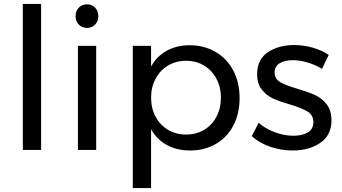

<svg xmlns="http://www.w3.org/2000/svg" viewBox="-20 -762 1737 976"><path d="M96 -742H189V0H96Z M376 -529H469V0H376ZM480 -680Q480 -654 463.5 -637Q447 -620 422 -620Q397 -620 380.5 -637Q364 -654 364 -680Q364 -706 380.5 -723Q397 -740 422 -740Q447 -740 463.5 -723Q480 -706 480 -680Z M1198 -263Q1198 -185 1166.5 -124.5Q1135 -64 1077.5 -30.5Q1020 3 946 3Q879 3 828 -25Q777 -53 748 -105V194H655V-529H748V-424Q777 -476 827.5 -504Q878 -532 944 -532Q1018 -532 1076 -498Q1134 -464 1166 -403Q1198 -342 1198 -263ZM1103 -266Q1103 -319 1080 -362Q1057 -405 1017 -429Q977 -453 926 -453Q875 -453 834.5 -429Q794 -405 771 -362Q748 -319 748 -266Q748 -211 771 -168.5Q794 -126 834.5 -102Q875 -78 926 -78Q977 -78 1017.5 -102Q1058 -126 1080.5 -169Q1103 -212 1103 -266Z M1469 -456Q1427 -456 1401.5 -440.5Q1376 -425 1376 -393Q1376 -361 1404.5 -344.5Q1433 -328 1491 -311Q1546 -295 1581 -279Q1616 -263 1640.5 -232Q1665 -201 1665 -150Q1665 -75 1608.5 -36Q1552 3 1468 3Q1409 3 1353.5 -16Q1298 -35 1260 -70L1295 -138Q1328 -108 1376.5 -90Q1425 -72 1471 -72Q1517 -72 1545 -89Q1573 -106 1573 -141Q1573 -177 1543.5 -195Q1514 -213 1454 -231Q1401 -246 1367.5 -261.5Q1334 -277 1310.5 -307Q1287 -337 1287 -385Q1287 -459 1341 -496Q1395 -533 1476 -533Q1524 -533 1570.5 -519.5Q1617 -506 1651 -483L1617 -412Q1584 -432 1544.5 -444Q1505 -456 1469 -456Z"/></svg>

Font: Montserrat
Style: Regular
Weight: 400
Designer: Julieta Ulanovsky
Foundry: Julieta Ulanovsky
Version: Version 6.001